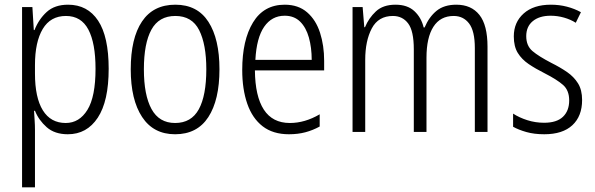

<svg xmlns="http://www.w3.org/2000/svg" viewBox="-20 -562 2536 818"><path d="M270 -542Q353 -542 398 -474Q443 -406 443 -269Q443 -131 396.5 -60.5Q350 10 269 10Q213 10 179 -20Q145 -50 129 -90H125Q126 -72 127.5 -50.5Q129 -29 129 -8V236H74V-532H118L124 -434H127Q145 -480 179 -511Q213 -542 270 -542ZM261 -494Q195 -494 162 -438.5Q129 -383 129 -285V-249Q129 -146 162.5 -92Q196 -38 260 -38Q318 -38 352.5 -94Q387 -150 387 -269Q387 -378 356.5 -436Q326 -494 261 -494Z M915 -267Q915 -136 867.5 -63Q820 10 726 10Q634 10 585.5 -63.5Q537 -137 537 -267Q537 -399 585 -470.5Q633 -542 727 -542Q821 -542 868 -469Q915 -396 915 -267ZM593 -267Q593 -157 625.5 -97.5Q658 -38 726 -38Q795 -38 827 -96.5Q859 -155 859 -267Q859 -373 828.5 -433.5Q798 -494 727 -494Q657 -494 625 -435.5Q593 -377 593 -267Z M1193 -542Q1251 -542 1288.5 -509.5Q1326 -477 1343.5 -422.5Q1361 -368 1361 -303V-262H1066Q1067 -152 1104 -95Q1141 -38 1215 -38Q1279 -38 1342 -75V-23Q1313 -7 1281 1.5Q1249 10 1211 10Q1143 10 1099 -24Q1055 -58 1033.5 -120Q1012 -182 1012 -264Q1012 -391 1058 -466.5Q1104 -542 1193 -542ZM1193 -495Q1138 -495 1105.5 -448Q1073 -401 1068 -307H1308Q1308 -359 1296 -402Q1284 -445 1258.5 -470Q1233 -495 1193 -495Z M1924 -542Q1988 -542 2022.5 -498.5Q2057 -455 2057 -363V0H2003V-357Q2003 -430 1978.5 -462Q1954 -494 1913 -494Q1856 -494 1826.5 -448Q1797 -402 1797 -316V0H1743V-352Q1743 -430 1719 -462Q1695 -494 1654 -494Q1592 -494 1564 -441Q1536 -388 1536 -307V0H1482V-532H1525L1532 -446H1535Q1551 -485 1581.5 -513.5Q1612 -542 1665 -542Q1716 -542 1745.5 -514.5Q1775 -487 1785 -445H1789Q1808 -490 1840 -516Q1872 -542 1924 -542Z M2460 -136Q2460 -67 2418.5 -28.5Q2377 10 2299 10Q2256 10 2222.5 0.5Q2189 -9 2166 -22V-78Q2192 -61 2226.5 -50Q2261 -39 2298 -39Q2352 -39 2378.5 -64.5Q2405 -90 2405 -134Q2405 -177 2379 -200Q2353 -223 2300 -250Q2262 -269 2232.5 -289Q2203 -309 2186 -336.5Q2169 -364 2169 -407Q2169 -467 2211 -504.5Q2253 -542 2327 -542Q2363 -542 2395.5 -533.5Q2428 -525 2455 -510L2433 -465Q2411 -479 2383 -487Q2355 -495 2326 -495Q2278 -495 2250 -472Q2222 -449 2222 -408Q2222 -367 2248.5 -344.5Q2275 -322 2329 -294Q2367 -275 2396 -255Q2425 -235 2442.5 -207Q2460 -179 2460 -136Z"/></svg>

Font: Noto Sans Khmer UI Condensed Light
Style: Regular
Weight: 300
Width: 3
Designer: Danh Hong and the Monotype Design Team
Foundry: Monotype Imaging Inc.
Version: Version 2.002; ttfautohint (v1.8.4.7-5d5b)